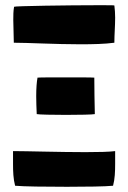

<svg xmlns="http://www.w3.org/2000/svg" viewBox="-20 -716 491 737"><path d="M33 -552C87 -552 192 -546 288 -546C336 -546 382 -547 419 -552V-553C419 -584 422 -616 422 -648C422 -664 421 -679 419 -695C419 -696 393 -696 355 -696C245 -696 34 -693 34 -690C31 -673 31 -656 31 -639C31 -611 33 -583 33 -553ZM342 -418C332 -419 282 -419 233 -419C183 -419 134 -419 124 -418C121 -403 119 -377 119 -347C119 -325 120 -300 121 -278C131 -276 182 -275 233 -275C284 -275 335 -276 344 -278C343 -327 342 -371 342 -417ZM422 -136C400 -133 357 -132 308 -132C209 -132 82 -136 30 -136V-134C30 -119 30 -103 30 -87C30 -58 31 -29 38 -3C70 0 155 1 237 1C311 1 384 0 414 -3C421 -29 422 -58 422 -87C422 -103 422 -119 422 -134Z"/></svg>

Font: HEYCLAY
Style: Regular
Weight: 400
Designer: Marcelo Magalhaes
Foundry: Marcelo Magalhães
Version: Version 1.300;hotconv 1.0.109;makeotfexe 2.5.65596